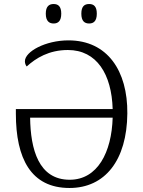

<svg xmlns="http://www.w3.org/2000/svg" viewBox="-20 -926 712 956"><path d="M424 -809C446 -809 462 -821 462 -858C462 -895 446 -906 424 -906C401 -906 385 -895 385 -858C385 -821 401 -809 424 -809ZM247 -809C269 -809 285 -821 285 -858C285 -895 269 -906 247 -906C225 -906 208 -895 208 -858C208 -821 225 -809 247 -809ZM326 10C503 10 612 -128 614 -361C616 -573 515 -725 321 -725C206 -725 104 -669 104 -621C104 -610 108 -601 113 -595C159 -637 224 -677 318 -677C462 -677 536 -556 541 -383H59V-360C59 -137 134 10 326 10ZM327 -31C172 -31 132 -183 130 -340H541C536 -168 466 -31 327 -31Z"/></svg>

Font: Noto Serif Light
Style: Regular
Weight: 300
Designer: Monotype Design Team
Foundry: Monotype Imaging Inc.
Version: Version 2.013